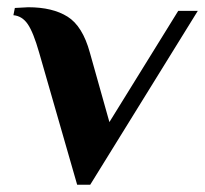

<svg xmlns="http://www.w3.org/2000/svg" viewBox="-20 -500 566 530"><path d="M88 -355Q72 -411 56.5 -433.5Q41 -456 17 -458L21 -478L58 -480Q125 -480 166.5 -454Q208 -428 228 -355L282 -163L472 -470H526L229 10H193Z"/></svg>

Font: Philosopher
Style: Bold Italic
Weight: 700
Italic angle: -10°
Designer: Jovanny Lemonad
Foundry: Jovanny Lemonad
Version: Version 2.000